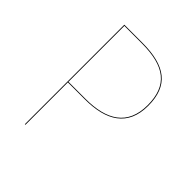

<svg xmlns="http://www.w3.org/2000/svg" viewBox="-188 -804 928 928"><g transform="rotate(45 276.5 -340.0)"><path d="M252.9 -680.1H129.3V0H133.4V-290.1H249.7C395.6 -290.1 488.4 -345.1 488.4 -484.9C488.4 -622.1 411.5 -680.1 252.9 -680.1ZM249.9 -294H133.4V-676.2H252.9C409.2 -676.2 484.2 -620.1 484.2 -484.8C484.2 -347.1 393.4 -294 249.9 -294Z"/></g></svg>

Font: Fira Sans Four
Style: Regular
Weight: 100
Designer: Carrois Corporate & Edenspiekermann AG
Foundry: Carrois Corporate GbR & Edenspiekermann AG
Version: Version 4.203;PS 004.203;hotconv 1.0.88;makeotf.lib2.5.64775